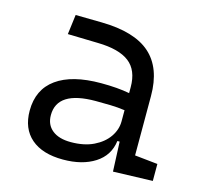

<svg xmlns="http://www.w3.org/2000/svg" viewBox="-83 -613 753 715"><g transform="rotate(15 293.0 -256.0)"><path d="M409.2 4.9 404.3 -109.4H395.5Q388.2 -52.2 339.8 -21.2Q291.5 9.8 217.3 9.8Q137.7 9.8 94.2 -27.8Q50.8 -65.4 50.8 -134.3Q50.8 -216.3 110.4 -259Q169.9 -301.8 281.7 -301.8Q345.7 -301.8 391.6 -293V-315.9Q391.6 -381.3 352.1 -411.6Q312.5 -441.9 231 -443.4L114.3 -446.3L124 -522.5L224.6 -521Q352.1 -519 412.6 -465.3Q473.1 -411.6 473.1 -303.7V-74.7L561.5 -65.4V0ZM391.6 -227.1Q364.7 -231 336.2 -231.7Q307.6 -232.4 279.3 -232.4Q131.3 -232.4 131.3 -138.7Q131.3 -101.6 157 -81.1Q182.6 -60.5 228.5 -60.5Q279.8 -60.5 316.2 -78.1Q352.5 -95.7 372.1 -124Q391.6 -152.3 391.6 -184.1Z"/></g></svg>

Font: Cascadia Mono NF SemiLight
Style: Regular
Weight: 350
Monospace: yes
Designer: Aaron Bell
Foundry: Saja Typeworks
Version: Version 2404.023; ttfautohint (v1.8.4)